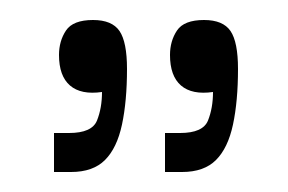

<svg xmlns="http://www.w3.org/2000/svg" viewBox="-20 -583 288 192"><path d="M34 -411V-450H49Q72 -450 77 -462.5Q82 -475 82 -491Q61 -488 50 -497.5Q39 -507 39 -528Q39 -542 46 -552.5Q53 -563 73 -563Q92 -563 99.5 -552Q107 -541 107 -514Q107 -482 102 -458.5Q97 -435 85 -423Q73 -411 51 -411ZM145 -411V-450H160Q183 -450 188 -462.5Q193 -475 193 -491Q172 -488 161 -497.5Q150 -507 150 -528Q150 -542 157 -552.5Q164 -563 184 -563Q203 -563 210.5 -552Q218 -541 218 -514Q218 -482 213 -458.5Q208 -435 196 -423Q184 -411 162 -411Z"/></svg>

Font: Darker Grotesque Light
Style: Regular
Weight: 400
Version: Version 1.000;gftools[0.9.28]